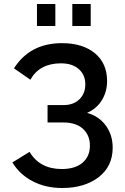

<svg xmlns="http://www.w3.org/2000/svg" viewBox="-20 -933 624 961"><path d="M165 -803V-913H257V-803ZM342 -803V-913H434V-803ZM291 8Q209 8 144 -25.5Q79 -59 42 -120L128 -173Q179 -87 289 -87Q356 -87 393 -118.5Q430 -150 430 -204Q430 -256 395.5 -288Q361 -320 297 -320H218V-407H297Q348 -407 377.5 -436Q407 -465 407 -511Q407 -558 374.5 -587Q342 -616 285 -616Q178 -616 132 -534L50 -591Q130 -717 290 -717Q394 -717 455 -666.5Q516 -616 516 -527Q516 -475 490.5 -432.5Q465 -390 416 -368Q476 -351 510 -304Q544 -257 544 -194Q544 -100 473.5 -46Q403 8 291 8Z"/></svg>

Font: Raleway-v4020 SemiBold
Style: Regular
Weight: 600
Designer: Matt McInerney, Pablo Impallari, Rodrigo Fuenzalida
Foundry: Matt McInerney, Pablo Impallari, Rodrigo Fuenzalida
Version: Version 4.020;PS 004.020;hotconv 1.0.88;makeotf.lib2.5.64775